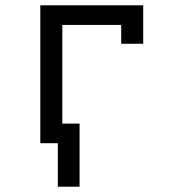

<svg xmlns="http://www.w3.org/2000/svg" viewBox="-20 -540 640 724"><path d="M280 164H198V0H132V-520H520V-375H437V-446H215V-74H280Z"/></svg>

Font: Iosevka Meiseki Sans
Style: Regular
Weight: 400
Monospace: yes
Designer: Belleve Invis
Foundry: Belleve Invis
Version: Version 11.2.6; ttfautohint (v1.8.4)